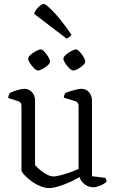

<svg xmlns="http://www.w3.org/2000/svg" viewBox="-20 -951 585 975"><path d="M230 4Q208 4 183 -6.5Q158 -17 137 -33Q116 -49 102.5 -64Q89 -79 89 -88V-414Q89 -432 73 -437L22 -453Q22 -462 25 -469Q28 -476 30 -479Q44 -486 67.5 -493Q91 -500 103 -500Q127 -500 142.5 -483Q158 -466 158 -441V-113Q167 -102 183.5 -88Q200 -74 218.5 -64.5Q237 -55 252 -55Q265 -55 287.5 -61Q310 -67 334.5 -75.5Q359 -84 379 -93V-414Q379 -432 363 -437L304 -455Q305 -464 307.5 -470Q310 -476 312 -479Q321 -483 337 -488Q353 -493 369 -496.5Q385 -500 393 -500Q417 -500 432 -483Q447 -466 447 -441V-56L515 -48Q516 -46 518.5 -40.5Q521 -35 521 -29Q512 -18 490 -9Q468 0 454 0Q430 0 410 -15Q390 -30 384 -52Q363 -39 334 -26Q305 -13 277 -4.5Q249 4 230 4ZM352 -593Q344 -593 332.5 -604Q321 -615 311.5 -629.5Q302 -644 302 -653Q302 -662 314.5 -673Q327 -684 342.5 -692Q358 -700 366 -700Q374 -700 385 -688Q396 -676 404.5 -661.5Q413 -647 413 -638Q413 -630 401.5 -619.5Q390 -609 375.5 -601Q361 -593 352 -593ZM173 -593Q165 -593 153.5 -604Q142 -615 132.5 -629.5Q123 -644 123 -653Q123 -662 135.5 -673Q148 -684 163.5 -692Q179 -700 187 -700Q195 -700 206 -688Q217 -676 225.5 -661.5Q234 -647 234 -638Q234 -630 222.5 -619.5Q211 -609 196.5 -601Q182 -593 173 -593ZM318 -755 153 -881Q159 -899 175.5 -915Q192 -931 202 -931Q214 -931 254.5 -888Q295 -845 343 -774Q340 -769 333 -763.5Q326 -758 318 -755Z"/></svg>

Font: Texturina 72pt Light
Style: Regular
Weight: 300
Designer: Guillermo Torres Carreño
Foundry: Omnibus-Type
Version: Version 1.002; ttfautohint (v1.8.3)